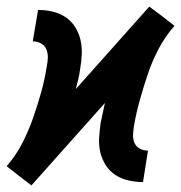

<svg xmlns="http://www.w3.org/2000/svg" viewBox="-49 -550 547 580"><path d="M46 10 8 -19 -29 -48Q-1 -80 18 -117Q37 -154 50.5 -192.5Q64 -231 75 -270Q86 -309 92 -348Q95 -362 95.5 -375.5Q96 -389 91 -401Q86 -413 74.5 -419Q63 -425 50 -425L66 -520Q88 -520 109.5 -515Q131 -510 148.5 -498.5Q166 -487 177.5 -469Q189 -451 194 -430Q199 -409 198 -386Q197 -363 193 -341Q191 -326 187.5 -311Q184 -296 180 -281L402 -530L441 -501L478 -472Q450 -440 430.5 -403Q411 -366 398 -327.5Q385 -289 374 -250Q363 -211 356 -172Q354 -158 353 -144.5Q352 -131 357 -119Q362 -107 373.5 -101Q385 -95 398 -95L383 0Q361 0 339 -5Q317 -10 299.5 -21.5Q282 -33 270.5 -51Q259 -69 254 -90Q249 -111 250.5 -134Q252 -157 255 -179Q258 -194 261.5 -209Q265 -224 268 -239Z"/></svg>

Font: Iosevka QP
Style: Bold Italic
Weight: 700
Italic angle: -9°
Designer: Belleve Invis
Foundry: Belleve Invis
Version: Version 20.0.0; ttfautohint (v1.8.4)